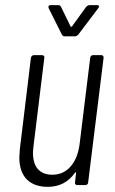

<svg xmlns="http://www.w3.org/2000/svg" viewBox="-20 -718 446 745"><path d="M341 -504H373Q382 -504 382 -494L322 -10Q322 -6 319 -3Q316 0 311 0H279Q275 0 272.5 -3Q270 -6 271 -10L275 -46Q276 -49 274.5 -49.5Q273 -50 271 -48Q233 7 165 7Q113 7 84 -22Q55 -51 55 -108Q55 -117 57 -139L100 -494Q101 -498 104 -501Q107 -504 111 -504H143Q148 -504 150.5 -501Q153 -498 152 -494L110 -151Q108 -133 108 -125Q108 -83 127.5 -61.5Q147 -40 183 -40Q226 -40 254 -72Q282 -104 289 -160L330 -494Q332 -504 341 -504ZM168 -691Q168 -698 176 -698H206Q214 -698 217 -691L254 -615Q254 -614 256 -614Q258 -614 259 -615L314 -691Q321 -698 327 -698H357Q363 -698 364 -694.5Q365 -691 361 -686L284 -584Q277 -577 271 -577H230Q224 -577 220 -584L169 -686Q168 -688 168 -691Z"/></svg>

Font: Barlow Condensed Light
Style: Italic
Weight: 300
Width: 3
Italic angle: -7°
Designer: Jeremy Tribby
Foundry: Tribby Type
Version: Version 1.408